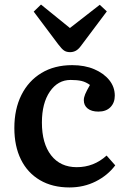

<svg xmlns="http://www.w3.org/2000/svg" viewBox="-20 -809 553 843"><path d="M285 14Q210 14 155.5 -18Q101 -50 72 -108.5Q43 -167 43 -247Q43 -330 74 -392Q105 -454 162 -488.5Q219 -523 297 -523Q352 -523 394 -505Q436 -487 460 -457Q484 -427 484 -389Q484 -358 465 -338.5Q446 -319 412 -319Q382 -319 365 -332.5Q348 -346 348 -369Q348 -381 354 -395.5Q360 -410 375 -436Q357 -449 338 -453.5Q319 -458 290 -458Q234 -458 199 -407Q164 -356 164 -271Q164 -179 204.5 -127Q245 -75 317 -75Q392 -75 448 -126L486 -83Q453 -39 400.5 -12.5Q348 14 285 14ZM288 -580Q272 -580 261.5 -587Q251 -594 236 -614L128 -758L160 -789L287 -686L418 -788L449 -759L335 -607Q324 -592 312.5 -586Q301 -580 288 -580Z"/></svg>

Font: Literata Medium
Style: Regular
Weight: 500
Designer: Latin by Veronika Burian and Jose Scaglione. Greek by Irene Vlachou. Cyrillic by Vera Evstafieva.
Foundry: TypeTogether
Version: Version 3.103; ttfautohint (v1.8.4.7-5d5b);gftools[0.9.29]